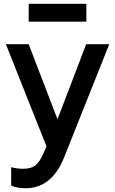

<svg xmlns="http://www.w3.org/2000/svg" viewBox="-20 -775 609 1016"><path d="M131.8 -660.2V-754.9H437V-660.2ZM113.8 221.2Q70.8 221.2 39.1 207V109.9Q73.2 118.2 101.1 118.2Q145.5 118.2 168.7 98.9Q191.9 79.6 210.9 34.2L226.1 0L11.2 -541H131.8L284.2 -144L436 -541H558.1L318.8 59.1Q253.9 221.2 113.8 221.2Z"/></svg>

Font: Plus Jakarta Sans SemiBold
Style: Regular
Weight: 600
Designer: Gumpita Rahayu
Foundry: Tokotype
Version: Version 2.006